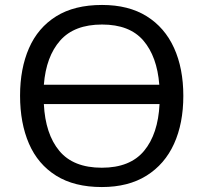

<svg xmlns="http://www.w3.org/2000/svg" viewBox="-20 -745 822 775"><path d="M720 -358Q720 -247 682.5 -164.5Q645 -82 571.5 -36Q498 10 391 10Q280 10 206.5 -36Q133 -82 97 -165Q61 -248 61 -359Q61 -468 97 -550.5Q133 -633 206.5 -679Q280 -725 392 -725Q499 -725 572 -679.5Q645 -634 682.5 -551.5Q720 -469 720 -358ZM392 -646Q280 -646 223 -581.5Q166 -517 157 -403H623Q614 -517 558.5 -581.5Q503 -646 392 -646ZM391 -68Q505 -68 561.5 -136Q618 -204 624 -325H157Q163 -204 219.5 -136Q276 -68 391 -68Z"/></svg>

Font: Apis
Style: Regular
Weight: 400
Designer: Monotype Design Team
Foundry: Monotype Imaging Inc.
Version: Version 2.000; build 0001